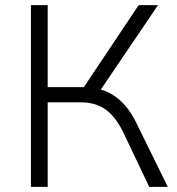

<svg xmlns="http://www.w3.org/2000/svg" viewBox="-20 -725 687 745"><path d="M100 0V-705H165V-387H318L294 -370L518 -705H593L360 -361L337 -384Q376 -380 408 -362.5Q440 -345 466 -315Q492 -285 512 -242L631 0H559L460 -208Q429 -272 390 -300Q351 -328 293 -328H165V0Z"/></svg>

Font: Nunito Sans 10pt Light
Style: Regular
Weight: 300
Designer: Vernon Adams
Foundry: Vernon Adams
Version: Version 3.101;gftools[0.9.27]